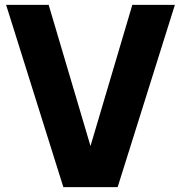

<svg xmlns="http://www.w3.org/2000/svg" viewBox="-20 -765 740 785"><path d="M521 -745H695L461 0H239L5 -745H179L350 -168Z"/></svg>

Font: Plus Jakarta Display
Style: Bold
Weight: 700
Designer: Gumpita Rahayu
Foundry: Tokotype Studio
Version: Version 1.000;hotconv 1.0.109;makeotfexe 2.5.65596